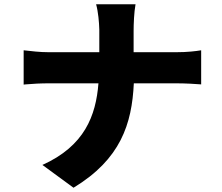

<svg xmlns="http://www.w3.org/2000/svg" viewBox="-20 -819 1040 901"><path d="M209 -574C166 -574 127 -579 91 -583V-422L100 -423C135 -426 170 -428 213 -428H442C430 -276 377 -134 179 -45L325 62C546 -72 599 -237 608 -428H806C851 -428 900 -425 924 -423V-583C900 -579 860 -574 807 -574H607V-673C607 -705 609 -761 616 -799H431C441 -763 445 -715 446 -680V-574H209Z"/></svg>

Font: Glow Sans SC Normal ExtraBold
Style: Regular
Weight: 800
Designer: Ryoko NISHIZUKA (kana, bopomofo & ideographs); Paul D. Hunt (Latin, Greek & Cyrillic); Sandoll Communications, Soo-young
Version: Version 0.93